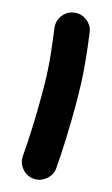

<svg xmlns="http://www.w3.org/2000/svg" viewBox="-113 -688 470 805"><g transform="rotate(15 121.5 -285.0)"><path d="M41.5 -559.6Q37.6 -589.8 56.4 -614.5Q75.2 -639.2 105.5 -643.1Q135.7 -647 160.4 -628.2Q185.1 -609.4 189 -579.1Q197.8 -514.2 202.6 -464.8Q207.5 -415.5 209.5 -369.4Q211.4 -323.2 211.4 -267.6Q211.4 -196.8 208.7 -125.7Q206.1 -54.7 201.2 5.4Q198.7 35.6 174.8 55.9Q150.9 76.2 120.6 73.7Q89.8 71.3 70.1 47.4Q50.3 23.4 52.7 -6.3Q57.6 -66.9 60.3 -137Q63 -207 63 -274.9Q63 -325.2 61.3 -365.2Q59.6 -405.3 54.9 -450.2Q50.3 -495.1 41.5 -559.6Z"/></g></svg>

Font: Mikhak ExtraBold
Style: Regular
Weight: 800
Designer: Amin Abedi
Version: Version 3.3